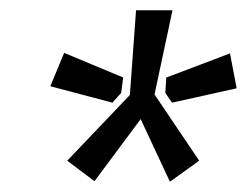

<svg xmlns="http://www.w3.org/2000/svg" viewBox="-20 -711 489 374"><path d="M281 -527 368 -398 311 -357 254 -479 164 -358 111 -398 233 -526 245 -691H316ZM220 -560 216 -530 199 -511 78 -543 105 -608ZM441 -539 315 -511 302 -530 304 -560 428 -607Z"/></svg>

Font: Exo 2.0 Semi Bold
Style: Italic
Weight: 600
Italic angle: -8°
Designer: Natanael Gama
Version: Version 1.001;PS 001.001;hotconv 1.0.70;makeotf.lib2.5.58329